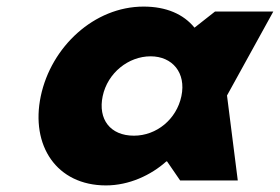

<svg xmlns="http://www.w3.org/2000/svg" viewBox="-20 -548 850 583"><path d="M103.8 -256C72.3 -106 151.8 15 301.8 15C371.8 15 438.4 -16 485.2 -58H487.2L527 0H702L669.3 -258L809.9 -513H632.9L570.6 -464C537.2 -505 485 -528 416 -528C266 -528 135.4 -406 103.8 -256ZM291.8 -256C306.8 -327 370.3 -377 437.3 -377C503.3 -377 545.8 -327 530.8 -256C516.1 -186 455.6 -136 386.6 -136C314.6 -136 277.1 -186 291.8 -256Z"/></svg>

Font: Hussar
Style: BdOblTwo
Weight: 700
Foundry: Cannot Into Space Fonts
Version: Version 2.00